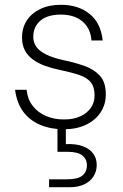

<svg xmlns="http://www.w3.org/2000/svg" viewBox="-20 -528 514 802"><path d="M246 12Q192 12 148 -6.5Q104 -25 77 -61.5Q50 -98 43 -153H91Q95 -114 116.5 -86Q138 -58 172 -43.5Q206 -29 247 -29Q287 -29 315.5 -42Q344 -55 359.5 -77.5Q375 -100 375 -129Q375 -165 359 -184.5Q343 -204 312 -214.5Q281 -225 234 -235Q199 -242 169.5 -252.5Q140 -263 118 -279Q96 -295 84 -317.5Q72 -340 72 -371Q72 -412 92 -442.5Q112 -473 148.5 -490.5Q185 -508 235 -508Q306 -508 353.5 -470.5Q401 -433 409 -359H362Q359 -408 325.5 -437.5Q292 -467 234 -467Q178 -467 148.5 -441.5Q119 -416 119 -374Q119 -351 131.5 -333Q144 -315 171.5 -301Q199 -287 244 -277Q292 -267 332 -253Q372 -239 397 -212Q422 -185 422 -134Q422 -92 400.5 -59Q379 -26 339.5 -7Q300 12 246 12ZM185 254V221H260Q305 221 324 205.5Q343 190 343 162Q343 137 324 121.5Q305 106 260 106H220V-8H255V74Q296 72 325 82.5Q354 93 369 113Q384 133 384 161Q384 188 370.5 209Q357 230 332 242Q307 254 271 254Z"/></svg>

Font: DM Sans 24pt ExtraLight
Style: Regular
Weight: 250
Designer: Colophon Foundry, Jonny Pinhorn
Foundry: Colophon Foundry
Version: Version 4.004;gftools[0.9.30]